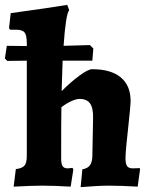

<svg xmlns="http://www.w3.org/2000/svg" viewBox="-42 -762 613 788"><path d="M533 -68 523 4Q453 0 405 0Q363 0 289 6L296 -67Q318 -71 327 -83.5Q336 -96 337 -119L340 -277Q341 -319 327.5 -337.5Q314 -356 285 -356Q271 -356 251 -347Q231 -338 210 -322Q209 -272 209 -111Q209 -89 215 -80Q221 -71 236 -71L256 -73L259 -66L248 4Q180 0 132 0Q90 0 14 4L23 -68Q49 -71 58.5 -82.5Q68 -94 68 -121V-513L-12 -512L-22 -522L-14 -574L68 -573V-584Q68 -617 59 -628.5Q50 -640 24 -640H0L-5 -646L2 -708Q162 -730 234 -742L242 -720Q228 -705 219 -574L327 -577L341 -563L337 -513H215L211 -388Q249 -426 284.5 -452Q320 -478 336 -478Q413 -478 453.5 -444.5Q494 -411 494 -348Q494 -329 484 -237Q482 -220 477.5 -175.5Q473 -131 473 -113Q473 -90 479.5 -80.5Q486 -71 503 -71L531 -72Z"/></svg>

Font: Alegreya ExtraBold
Style: Regular
Weight: 800
Designer: Juan Pablo del Peral
Foundry: Huerta Tipografica
Version: Version 2.007; ttfautohint (v1.6)